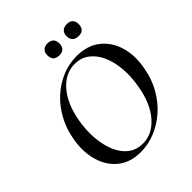

<svg xmlns="http://www.w3.org/2000/svg" viewBox="-221 -945 1097 1097"><g transform="rotate(-45 327.0 -396.5)"><path d="M282 12Q199 12 144.5 -31.5Q90 -75 68.5 -149Q47 -223 63 -313Q75 -383 107 -442Q139 -501 186 -544.5Q233 -588 290.5 -612Q348 -636 410 -636Q496 -636 551.5 -592.5Q607 -549 629 -476Q651 -403 634 -313Q621 -238 586.5 -178Q552 -118 504 -76Q456 -34 399 -11Q342 12 282 12ZM325 -14Q401 -14 458.5 -79.5Q516 -145 536 -260Q549 -331 544 -394Q539 -457 517.5 -506Q496 -555 458.5 -583.5Q421 -612 371 -612Q294 -612 237 -546Q180 -480 160 -366Q148 -298 153 -235Q158 -172 178.5 -122Q199 -72 236 -43Q273 -14 325 -14ZM501 -708Q450 -708 450 -758Q450 -780 463.5 -792.5Q477 -805 500 -805Q523 -805 535.5 -792.5Q548 -780 548 -758Q548 -708 501 -708ZM344 -708Q295 -708 295 -758Q295 -780 308 -792.5Q321 -805 344 -805Q367 -805 379.5 -792.5Q392 -780 392 -758Q392 -708 344 -708Z"/></g></svg>

Font: Cormorant Light SemiBold
Style: Italic
Weight: 600
Italic angle: -10°
Version: Version 4.000